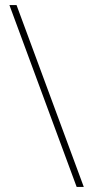

<svg xmlns="http://www.w3.org/2000/svg" viewBox="-20 -734 364 754"><path d="M45 -714H17L281 0H309Z"/></svg>

Font: Noto Sans Lao SemiCondensed Thin
Style: Regular
Weight: 100
Width: 4
Designer: Monotype Design Team
Foundry: Monotype Imaging Inc.
Version: Version 2.003